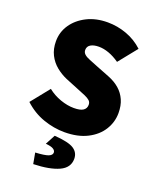

<svg xmlns="http://www.w3.org/2000/svg" viewBox="-164 -757 891 1096"><g transform="rotate(20 282.0 -209.0)"><path d="M278 12Q214 12 149.5 -10.5Q85 -33 32 -82L122 -194Q157 -166 200 -151Q243 -136 282 -136Q321 -136 338.5 -148Q356 -160 356 -182Q356 -198 345.5 -207.5Q335 -217 315.5 -225.5Q296 -234 268 -245L187 -278Q152 -293 122 -317.5Q92 -342 74 -377.5Q56 -413 56 -460Q56 -516 87 -561.5Q118 -607 172.5 -634.5Q227 -662 298 -662Q357 -662 413.5 -641.5Q470 -621 514 -580L424 -468Q391 -491 359 -502.5Q327 -514 298 -514Q267 -514 248.5 -503Q230 -492 230 -470Q230 -455 241.5 -444.5Q253 -434 275 -425.5Q297 -417 326 -405L405 -374Q446 -358 474 -333.5Q502 -309 517 -275Q532 -241 532 -196Q532 -141 502.5 -93.5Q473 -46 416 -17Q359 12 278 12ZM174 244 162 178Q219 175 240.5 166.5Q262 158 262 142Q262 130 248.5 121.5Q235 113 202 110L234 50Q320 56 352 77Q384 98 384 136Q384 190 328.5 215.5Q273 241 174 244Z"/></g></svg>

Font: Mada Black
Style: Regular
Weight: 900
Designer: Khaled Hosny
Version: Version 1.5